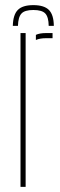

<svg xmlns="http://www.w3.org/2000/svg" viewBox="-20 -729 235 749"><path d="M60 0V-600H80V0ZM120 -573V-593Q134.5 -600 160 -600Q166 -600 172.5 -600Q179 -600 185 -600V-580H160Q135.5 -580 120 -573ZM110 -709Q152 -709 170.8 -690.2Q189.5 -671.5 190 -628H170Q169.5 -662.5 156.8 -676.2Q144 -690 110 -690Q76.5 -690 63.8 -676.2Q51 -662.5 50 -628H30Q31 -671.5 49.5 -690.2Q68 -709 110 -709Z"/></svg>

Font: Big Shoulders Stencil Thin
Style: Regular
Weight: 100
Designer: Patric King
Foundry: XO Type Co
Version: Version 2.001